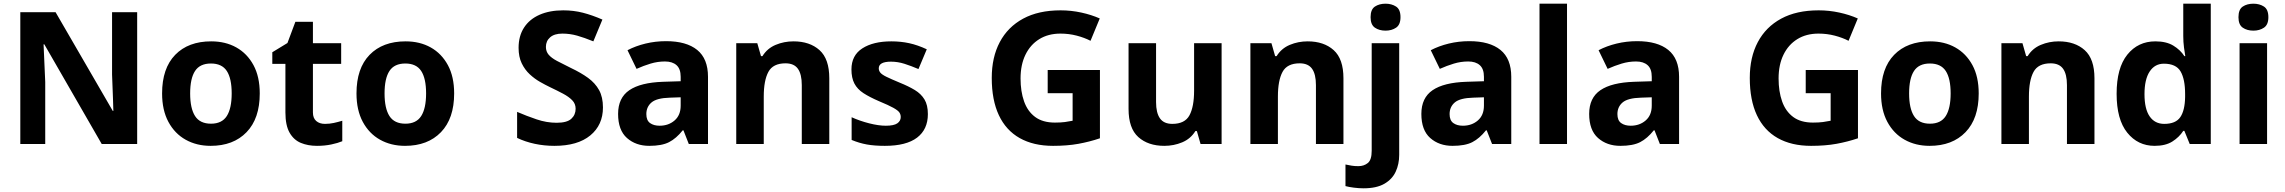

<svg xmlns="http://www.w3.org/2000/svg" viewBox="-20 -780 12378 1040"><path d="M723 0H531L220 -540H216Q218 -489 220.5 -438Q223 -387 225 -336V0H90V-714H281L591 -179H594Q593 -212 592 -245Q591 -278 589.5 -310.5Q588 -343 587 -376V-714H723Z M1387 -273.7Q1387 -138 1315.5 -64Q1244 10 1121 10Q1045.1 10 985.8 -23.1Q926.4 -56.2 892.2 -119.8Q858 -183.4 858 -274Q858 -410 929 -483Q1000 -556 1124 -556Q1201.4 -556 1260.2 -523Q1319 -490 1353 -427.3Q1387 -364.5 1387 -273.7ZM1010 -274Q1010 -193 1036.5 -151.5Q1063 -110 1122.9 -110Q1182 -110 1208.5 -151.5Q1235 -193 1235 -274Q1235 -355 1208.5 -395.5Q1182 -436 1122.5 -436Q1063 -436 1036.5 -395.5Q1010 -355 1010 -274Z M1740 -109Q1765 -109 1788 -114Q1811 -119 1834 -126V-15Q1810 -5 1774.5 2.5Q1739 10 1697 10Q1648 10 1609.5 -6Q1571 -22 1548.5 -61.5Q1526 -101 1526 -171V-434H1455V-497L1537 -547L1580 -662H1675V-546H1828V-434H1675V-171Q1675 -140 1693 -124.5Q1711 -109 1740 -109Z M2440 -273.7Q2440 -138 2368.5 -64Q2297 10 2174 10Q2098.1 10 2038.8 -23.1Q1979.4 -56.2 1945.2 -119.8Q1911 -183.4 1911 -274Q1911 -410 1982 -483Q2053 -556 2177 -556Q2254.4 -556 2313.2 -523Q2372 -490 2406 -427.3Q2440 -364.5 2440 -273.7ZM2063 -274Q2063 -193 2089.5 -151.5Q2116 -110 2175.9 -110Q2235 -110 2261.5 -151.5Q2288 -193 2288 -274Q2288 -355 2261.5 -395.5Q2235 -436 2175.5 -436Q2116 -436 2089.5 -395.5Q2063 -355 2063 -274Z M3246 -198Q3246 -103 3177.5 -46.5Q3109 10 2983 10Q2928 10 2876.5 -1Q2825 -12 2781 -33V-174Q2832 -152 2886.5 -133.5Q2941 -115 2995 -115Q3051 -115 3074.5 -136.5Q3098 -158 3098 -191Q3098 -218 3079.5 -237Q3061 -256 3030 -272.5Q2999 -289 2959 -308Q2934 -320 2905 -336.5Q2876 -353 2849.5 -377.5Q2823 -402 2806 -437Q2789 -472 2789 -521Q2789 -585 2818.5 -630.5Q2848 -676 2902.5 -700Q2957 -724 3031 -724Q3087 -724 3137.5 -711Q3188 -698 3243 -674L3194 -556Q3145 -576 3106 -587Q3067 -598 3026 -598Q2983 -598 2960 -578Q2937 -558 2937 -526Q2937 -501 2952 -483.5Q2967 -466 2997 -450Q3027 -434 3072 -412Q3127 -386 3165.5 -358Q3204 -330 3225 -292Q3246 -254 3246 -198Z M3588 -557Q3698 -557 3756.5 -509.5Q3815 -462 3815 -364V0H3711L3682 -74H3678Q3643 -30 3604 -10Q3565 10 3497 10Q3424 10 3376 -32.5Q3328 -75 3328 -163Q3328 -250 3389 -291.5Q3450 -333 3572 -337L3667 -340V-364Q3667 -407 3644.5 -427Q3622 -447 3582 -447Q3542 -447 3504 -435.5Q3466 -424 3428 -407L3379 -508Q3423 -531 3476.5 -544Q3530 -557 3588 -557ZM3609 -251Q3537 -249 3509 -225Q3481 -201 3481 -162Q3481 -128 3501 -113.5Q3521 -99 3553 -99Q3601 -99 3634 -127.5Q3667 -156 3667 -208V-253Z M4278 -556Q4366 -556 4419 -508.5Q4472 -461 4472 -356V0H4323V-319Q4323 -378 4302 -407.5Q4281 -437 4235 -437Q4167 -437 4142 -390.5Q4117 -344 4117 -257V0H3968V-546H4082L4102 -476H4110Q4136 -518 4181.5 -537Q4227 -556 4278 -556Z M5006 -162Q5006 -79 4947.5 -34.5Q4889 10 4773 10Q4716 10 4675 2.5Q4634 -5 4593 -22V-145Q4637 -125 4688 -112Q4739 -99 4778 -99Q4822 -99 4840.5 -112Q4859 -125 4859 -146Q4859 -160 4851.5 -171Q4844 -182 4819 -196Q4794 -210 4741 -232Q4690 -254 4657 -275.5Q4624 -297 4608 -327.5Q4592 -358 4592 -404Q4592 -480 4651 -518Q4710 -556 4808 -556Q4859 -556 4905 -546Q4951 -536 5000 -513L4955 -406Q4915 -423 4879 -434.5Q4843 -446 4806 -446Q4773 -446 4756.5 -437Q4740 -428 4740 -410Q4740 -397 4748.5 -386.5Q4757 -376 4781.5 -364Q4806 -352 4854 -332Q4901 -313 4935 -292.5Q4969 -272 4987.5 -241.5Q5006 -211 5006 -162Z M5655 -401H5938V-31Q5882 -12 5821.5 -1Q5761 10 5684 10Q5578 10 5503.5 -32Q5429 -74 5390.5 -156Q5352 -238 5352 -358Q5352 -470 5395.5 -552Q5439 -634 5522 -679Q5605 -724 5725 -724Q5782 -724 5837 -712Q5892 -700 5937 -680L5887 -559Q5854 -576 5812 -587Q5770 -598 5724 -598Q5658 -598 5609.5 -568Q5561 -538 5534.5 -483.5Q5508 -429 5508 -355Q5508 -285 5527 -231Q5546 -177 5587 -146.5Q5628 -116 5694 -116Q5726 -116 5748.5 -119Q5771 -122 5790 -126V-275H5655Z M6597 -546V0H6483L6463 -70H6455Q6429 -28 6383.5 -9Q6338 10 6287 10Q6199 10 6146 -37.5Q6093 -85 6093 -190V-546H6242V-227Q6242 -169 6263 -139Q6284 -109 6330 -109Q6398 -109 6423 -155.5Q6448 -202 6448 -289V-546Z M7063 -556Q7151 -556 7204 -508.5Q7257 -461 7257 -356V0H7108V-319Q7108 -378 7087 -407.5Q7066 -437 7020 -437Q6952 -437 6927 -390.5Q6902 -344 6902 -257V0H6753V-546H6867L6887 -476H6895Q6921 -518 6966.5 -537Q7012 -556 7063 -556Z M7366 240Q7341 240 7313.5 236.5Q7286 233 7268 228V111Q7286 115 7302 117.5Q7318 120 7338 120Q7368 120 7389 103Q7410 86 7410 37V-546H7559V59Q7559 109 7540 150Q7521 191 7478.5 215.5Q7436 240 7366 240ZM7404 -687Q7404 -729 7427.5 -744.5Q7451 -760 7485 -760Q7518 -760 7542 -744.5Q7566 -729 7566 -687Q7566 -646 7542 -630Q7518 -614 7485 -614Q7451 -614 7427.5 -630Q7404 -646 7404 -687Z M7939 -557Q8049 -557 8107.5 -509.5Q8166 -462 8166 -364V0H8062L8033 -74H8029Q7994 -30 7955 -10Q7916 10 7848 10Q7775 10 7727 -32.5Q7679 -75 7679 -163Q7679 -250 7740 -291.5Q7801 -333 7923 -337L8018 -340V-364Q8018 -407 7995.5 -427Q7973 -447 7933 -447Q7893 -447 7855 -435.5Q7817 -424 7779 -407L7730 -508Q7774 -531 7827.5 -544Q7881 -557 7939 -557ZM7960 -251Q7888 -249 7860 -225Q7832 -201 7832 -162Q7832 -128 7852 -113.5Q7872 -99 7904 -99Q7952 -99 7985 -127.5Q8018 -156 8018 -208V-253Z M8468 0H8319V-760H8468Z M8848 -557Q8958 -557 9016.5 -509.5Q9075 -462 9075 -364V0H8971L8942 -74H8938Q8903 -30 8864 -10Q8825 10 8757 10Q8684 10 8636 -32.5Q8588 -75 8588 -163Q8588 -250 8649 -291.5Q8710 -333 8832 -337L8927 -340V-364Q8927 -407 8904.5 -427Q8882 -447 8842 -447Q8802 -447 8764 -435.5Q8726 -424 8688 -407L8639 -508Q8683 -531 8736.5 -544Q8790 -557 8848 -557ZM8869 -251Q8797 -249 8769 -225Q8741 -201 8741 -162Q8741 -128 8761 -113.5Q8781 -99 8813 -99Q8861 -99 8894 -127.5Q8927 -156 8927 -208V-253Z M9761 -401H10044V-31Q9988 -12 9927.5 -1Q9867 10 9790 10Q9684 10 9609.5 -32Q9535 -74 9496.5 -156Q9458 -238 9458 -358Q9458 -470 9501.5 -552Q9545 -634 9628 -679Q9711 -724 9831 -724Q9888 -724 9943 -712Q9998 -700 10043 -680L9993 -559Q9960 -576 9918 -587Q9876 -598 9830 -598Q9764 -598 9715.5 -568Q9667 -538 9640.5 -483.5Q9614 -429 9614 -355Q9614 -285 9633 -231Q9652 -177 9693 -146.5Q9734 -116 9800 -116Q9832 -116 9854.5 -119Q9877 -122 9896 -126V-275H9761Z M10698 -273.7Q10698 -138 10626.5 -64Q10555 10 10432 10Q10356.1 10 10296.8 -23.1Q10237.4 -56.2 10203.2 -119.8Q10169 -183.4 10169 -274Q10169 -410 10240 -483Q10311 -556 10435 -556Q10512.4 -556 10571.2 -523Q10630 -490 10664 -427.3Q10698 -364.5 10698 -273.7ZM10321 -274Q10321 -193 10347.5 -151.5Q10374 -110 10433.9 -110Q10493 -110 10519.5 -151.5Q10546 -193 10546 -274Q10546 -355 10519.5 -395.5Q10493 -436 10433.5 -436Q10374 -436 10347.5 -395.5Q10321 -355 10321 -274Z M11131 -556Q11219 -556 11272 -508.5Q11325 -461 11325 -356V0H11176V-319Q11176 -378 11155 -407.5Q11134 -437 11088 -437Q11020 -437 10995 -390.5Q10970 -344 10970 -257V0H10821V-546H10935L10955 -476H10963Q10989 -518 11034.5 -537Q11080 -556 11131 -556Z M11651 10Q11560 10 11502.5 -61.5Q11445 -133 11445 -272Q11445 -412 11503 -484Q11561 -556 11655 -556Q11714 -556 11752 -533Q11790 -510 11812 -476H11817Q11814 -492 11810 -522.5Q11806 -553 11806 -585V-760H11955V0H11841L11812 -71H11806Q11784 -37 11747 -13.5Q11710 10 11651 10ZM11703 -109Q11765 -109 11790 -145.5Q11815 -182 11816 -255V-271Q11816 -351 11791.5 -393Q11767 -435 11701 -435Q11652 -435 11624 -392.5Q11596 -350 11596 -270Q11596 -190 11624 -149.5Q11652 -109 11703 -109Z M12260 -546V0H12111V-546ZM12186 -760Q12219 -760 12243 -744.5Q12267 -729 12267 -686.8Q12267 -646 12243 -630Q12219 -614 12186 -614Q12151.7 -614 12128.4 -630Q12105 -646 12105 -686.8Q12105 -729 12128.4 -744.5Q12151.7 -760 12186 -760Z"/></svg>

Font: Noto Sans Gunjala Gondi
Style: Regular
Weight: 400
Designer: Ek Type
Foundry: Ek Type
Version: Version 1.004